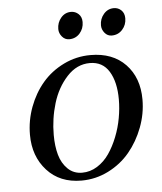

<svg xmlns="http://www.w3.org/2000/svg" viewBox="-48 -659 599 709"><g transform="rotate(-5 251.5 -305.0)"><path d="M50.8 -178.2Q50.8 -231 69.3 -280.8Q87.9 -330.6 120.1 -368.4Q152.3 -406.2 199.2 -429.2Q246.1 -452.1 298.8 -452.1Q380.9 -452.1 428.5 -402.6Q476.1 -353 476.1 -272Q476.1 -219.2 457 -168.9Q438 -118.7 405.5 -79.6Q373 -40.5 325.9 -16.8Q278.8 6.8 226.1 6.8Q146 6.8 98.4 -45.7Q50.8 -98.1 50.8 -178.2ZM138.2 -169.9Q138.2 -128.4 147.2 -96.2Q156.2 -64 177.7 -43Q199.2 -22 231 -22Q260.7 -22 286.9 -38.3Q313 -54.7 331.3 -81.3Q349.6 -107.9 363 -141.8Q376.5 -175.8 382.8 -211.2Q389.2 -246.6 389.2 -279.8Q389.2 -344.7 365.2 -383.8Q341.3 -422.9 293.9 -422.9Q245.6 -422.9 209 -383.1Q172.4 -343.3 155.3 -286.6Q138.2 -230 138.2 -169.9ZM189 -558.1Q189 -582 203.9 -599.6Q218.8 -617.2 241.2 -617.2Q257.3 -617.2 269 -606.2Q280.8 -595.2 280.8 -576.2Q280.8 -551.8 265.4 -534.4Q250 -517.1 226.1 -517.1Q210.4 -517.1 199.7 -529.8Q189 -542.5 189 -558.1ZM347.2 -558.1Q347.2 -582 362.3 -599.6Q377.4 -617.2 399.9 -617.2Q416 -617.2 427.5 -606.2Q439 -595.2 439 -576.2Q439 -551.8 423.3 -534.4Q407.7 -517.1 383.8 -517.1Q368.2 -517.1 357.7 -529.8Q347.2 -542.5 347.2 -558.1Z"/></g></svg>

Font: Dihjauti S
Style: Bold Italic
Weight: 700
Italic angle: -9°
Designer: T. Christopher White
Version: Version 3.0.0